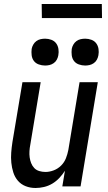

<svg xmlns="http://www.w3.org/2000/svg" viewBox="-20 -930 540 958"><path d="M157 8Q131 8 108 -1Q85 -10 69.5 -28Q54 -46 46.5 -69.5Q39 -93 36.5 -118Q34 -143 36 -169Q38 -195 42 -221L92 -520H183L131 -207Q128 -192 127 -176Q126 -160 128 -145Q130 -130 135.5 -116Q141 -102 151 -91.5Q161 -81 176 -76.5Q191 -72 207 -72Q227 -72 248 -80Q269 -88 285 -104Q301 -120 309 -140.5Q317 -161 321 -182L377 -520H468L382 0H291L304 -78Q292 -59 276 -42Q260 -25 240.5 -13.5Q221 -2 199.5 3Q178 8 157 8ZM405 -603Q389 -603 373.5 -608.5Q358 -614 349 -626Q340 -638 338 -654Q336 -670 338 -686Q340 -697 346 -707.5Q352 -718 361.5 -725Q371 -732 382.5 -734.5Q394 -737 405 -737Q421 -737 436 -731.5Q451 -726 460 -714Q469 -702 471.5 -686Q474 -670 471 -654Q469 -643 463.5 -632.5Q458 -622 448 -615Q438 -608 427 -605.5Q416 -603 405 -603ZM205 -603Q189 -603 173.5 -608.5Q158 -614 149 -626Q140 -638 138 -654Q136 -670 138 -686Q140 -697 146 -707.5Q152 -718 161.5 -725Q171 -732 182.5 -734.5Q194 -737 205 -737Q221 -737 236 -731.5Q251 -726 260 -714Q269 -702 271.5 -686Q274 -670 271 -654Q269 -643 263.5 -632.5Q258 -622 248 -615Q238 -608 227 -605.5Q216 -603 205 -603ZM489 -840H189L188 -910H488Z"/></svg>

Font: Iosevka SS18 Medium
Style: Italic
Weight: 500
Italic angle: -9°
Monospace: yes
Designer: Belleve Invis
Foundry: Belleve Invis
Version: Version 25.1.1; ttfautohint (v1.8.4)